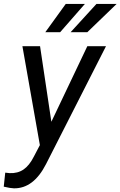

<svg xmlns="http://www.w3.org/2000/svg" viewBox="-64 -770 630 1004"><path d="M0 0ZM204.6 -133.3 392.6 -528.3H490.2L176.8 87.9Q111.3 216.3 8.8 214.8Q-9.3 214.4 -44.4 206.1L-36.6 132.8L-13.7 135.3Q28.3 137.2 58.8 116.5Q89.4 95.7 112.8 49.3L144.5 -11.2L53.2 -528.3H145.5ZM440.4 -749.5H545.9L392.6 -601.6H305.2ZM279.8 -749.5H379.9L250.5 -601.6H172.9Z"/></svg>

Font: Roboto
Style: Italic
Weight: 400
Italic angle: -12°
Designer: Google
Version: Version 2.134; 2016; ttfautohint (v1.6)